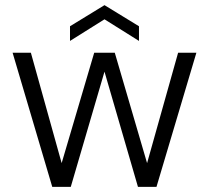

<svg xmlns="http://www.w3.org/2000/svg" viewBox="-20 -726 812 746"><path d="M183 0 29 -521H100L221 -87H218L346 -521H426L553 -87H550L672 -521H743L588 0H516L385 -451H387L255 0ZM252 -567V-624L386 -706L520 -624V-567L386 -651Z"/></svg>

Font: DM Sans 10pt Light
Style: Regular
Weight: 300
Version: Version 4.004;gftools[0.9.30]